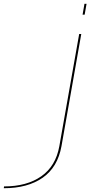

<svg xmlns="http://www.w3.org/2000/svg" viewBox="-239 -766 556 1016"><path d="M-219 230 -217.5 220.5Q-97.5 220.5 -20.8 167Q56 113.5 75 7.5L180 -586H191L86.5 6.5Q66.5 119 -13.2 174.5Q-93 230 -219 230ZM208 -746H219L209 -688.5H198Z"/></svg>

Font: Anybody UltraExpanded Thin
Style: Italic
Weight: 100
Width: 9
Italic angle: -10°
Designer: Tyler Finck
Foundry: Etcetera Type Company
Version: Version 1.010; ttfautohint (v1.8.3) -l 8 -r 50 -G 200 -x 14 